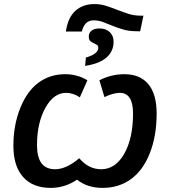

<svg xmlns="http://www.w3.org/2000/svg" viewBox="-20 -915 837 945"><path d="M484.9 9.8Q409.7 9.8 358.9 -30.8Q299.8 9.8 230 9.8Q141.6 9.8 93.8 -43.7Q45.9 -97.2 45.9 -198.2Q45.9 -298.3 79.3 -382.3Q112.8 -466.3 169.4 -508.1Q226.1 -549.8 300.8 -549.8Q360.4 -549.8 410.2 -520L373 -436Q339.4 -458 305.2 -458Q244.1 -458 203.1 -383.8Q162.1 -309.6 162.1 -200.2Q162.1 -82 251 -82Q306.2 -82 370.1 -136.2Q416 -82 478 -82Q548.3 -82 591.6 -158.4Q634.8 -234.9 634.8 -356Q634.8 -458 569.8 -458Q537.6 -458 494.1 -437L469.2 -520Q527.8 -549.8 591.8 -549.8Q669.4 -549.8 710.2 -500.7Q751 -451.7 751 -356Q751 -246.1 717.3 -160.9Q683.6 -75.7 624 -33Q564.5 9.8 484.9 9.8ZM686 -837.9 669.9 -761.2H653.8Q616.7 -761.2 587.6 -769.5Q558.6 -777.8 533.7 -788.1Q508.8 -798.3 486.6 -806.6Q464.4 -814.9 440.9 -814.9Q396 -814.9 382.8 -759.8H304.2Q314 -828.1 350.8 -861.6Q387.7 -895 444.8 -895Q475.1 -895 502.7 -886Q530.3 -877 557.4 -866.5Q584.5 -856 612.3 -846.9Q640.1 -837.9 671.9 -837.9ZM539.1 -709Q539.1 -663.6 504.9 -632.6Q470.7 -601.6 398.9 -590.8L402.8 -631.8Q463.9 -649.4 463.9 -680.2Q463.9 -688.5 459 -692.4Q454.1 -696.3 445.8 -700.2Q434.6 -705.1 425.8 -711.7Q417 -718.3 417 -733.9Q417 -753.4 430.7 -764.2Q444.3 -774.9 470.2 -774.9Q501 -774.9 520 -757.1Q539.1 -739.3 539.1 -709Z"/></svg>

Font: Open Sans Semibold
Style: Italic
Weight: 600
Italic angle: -12°
Foundry: Ascender Corporation
Version: Version 1.10